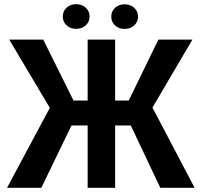

<svg xmlns="http://www.w3.org/2000/svg" viewBox="-20 -901 959 921"><path d="M269 -299.3 24.4 -710.9H187.5L332.5 -418.9H451.2L432.6 -299.3ZM332.5 -318.8 178.2 0H13.7L229.5 -403.3ZM532.2 -710.9V0H400.4V-710.9ZM902.8 -710.9 661.1 -299.3H499.5L481 -418.9H597.7L739.7 -710.9ZM749 0 598.1 -318.8 701.7 -403.3 913.6 0ZM281.2 -821.3Q281.2 -846.7 299.1 -863.8Q316.9 -880.9 345.2 -880.9Q374 -880.9 391.8 -863.8Q409.7 -846.7 409.7 -821.3Q409.7 -796.9 391.8 -779.8Q374 -762.7 345.2 -762.7Q316.9 -762.7 299.1 -779.8Q281.2 -796.9 281.2 -821.3ZM513.7 -821.3Q513.7 -846.2 531.5 -863.3Q549.3 -880.4 577.6 -880.4Q606 -880.4 624 -863.3Q642.1 -846.2 642.1 -821.3Q642.1 -796.4 624 -779.3Q606 -762.2 577.6 -762.2Q549.3 -762.2 531.5 -779.3Q513.7 -796.4 513.7 -821.3Z"/></svg>

Font: Roboto SemiCondensed SemiBold
Style: Regular
Weight: 600
Width: 4
Designer: Christian Robertson
Foundry: Google
Version: Version 3.009; 2024